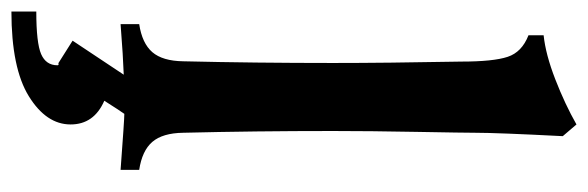

<svg xmlns="http://www.w3.org/2000/svg" viewBox="-368 -458 1005 328"><g transform="rotate(90 134.0 -294.5)"><path d="M40 83.5 98.1 -3.9Q68.4 -2.9 11.7 1.5V-30.3Q44.4 -35.2 59.6 -52.7Q74.7 -70.3 75.2 -105.5Q78.1 -227.5 78.1 -361.3Q78.1 -451.2 75.7 -580.6Q75.7 -635.3 67.6 -659.7Q59.6 -684.1 30.8 -695.3V-721.2Q63.5 -724.6 106.2 -741.2Q148.9 -757.8 183.1 -777.3L203.1 -753.9Q197.3 -641.6 197.3 -604Q197.3 -585.9 195.8 -504.9Q194.3 -423.8 194.3 -361.3Q194.3 -227.5 197.3 -105.5Q197.8 -70.3 212.9 -52.7Q228 -35.2 260.7 -30.3V1.5Q174.8 -4.9 165 -4.9Q159.7 2.4 142.6 29.3Q183.1 46.9 183.1 86.9Q183.1 128.4 135 158.2Q86.9 188 -9.8 188V145.5Q43.9 145.5 63 137.2Q82 128.9 82 109.4Q82 107.4 80.1 107.4Q79.1 107.4 78.6 107.9Z"/></g></svg>

Font: Flanker
Style: Bold
Weight: 700
Designer: Flanker
Foundry: Flanker
Version: Version 2.021